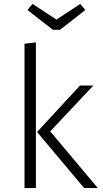

<svg xmlns="http://www.w3.org/2000/svg" viewBox="-20 -959 527 979"><path d="M163 0H105V-736L163 -743ZM479 0H409L169 -286L388 -523H456L236 -289ZM286 -807H250L120 -908L146 -939L268 -859L389 -939L415 -908Z"/></svg>

Font: Trujillo Light
Style: Regular
Weight: 300
Designer: Fira Sans original fonts by bBox Type GmbH, Carrois Corporate GbR, & Edenspiekermann AG / Changes by Cristiano Sobral
Foundry: Fira Sans original fonts by bBox Type GmbH, Carrois Corporate GbR, & Edenspiekermann AG / Changes by Cristiano Sobral
Version: Version 4.301;July 28, 2020;FontCreator 13.0.0.2655 64-bit